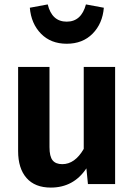

<svg xmlns="http://www.w3.org/2000/svg" viewBox="-20 -833 610 869"><path d="M115 -798 196 -813Q215 -735 282 -735Q348 -735 369 -813L450 -798Q444 -726 399 -680.5Q354 -635 282 -635Q210 -635 165.5 -680.5Q121 -726 115 -798ZM501 -530V0H378L371 -71Q313 16 210 16Q138 16 100 -27.5Q62 -71 62 -149V-530H204V-167Q204 -125 218 -107.5Q232 -90 262 -90Q319 -90 359 -159V-530Z"/></svg>

Font: Fira Sans SemiBold
Style: Regular
Weight: 600
Designer: bBox Type GmbH & Carrois Corporate GbR & Edenspiekermann AG
Foundry: bBox Type GmbH & Carrois Corporate GbR & Edenspiekermann AG
Version: Version 4.301;PS 004.301;hotconv 1.0.88;makeotf.lib2.5.64775